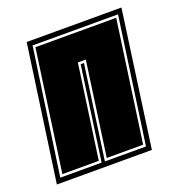

<svg xmlns="http://www.w3.org/2000/svg" viewBox="-124 -577 611 659"><g transform="rotate(-20 182.0 -247.5)"><path d="M-26 0 44 -495H390L321 0ZM-7 -18H144L192 -360H204L156 -18H306L371 -477H59ZM4 -27 66 -468H361L299 -27H166L214 -369H185L137 -27Z"/></g></svg>

Font: Alumni Sans Collegiate One
Style: Italic
Weight: 400
Italic angle: -8°
Designer: Robert E. Leuschke
Foundry: Robert E. Leuschke
Version: Version 1.100